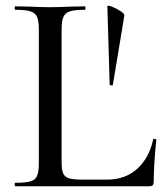

<svg xmlns="http://www.w3.org/2000/svg" viewBox="-20 -647 577 667"><path d="M267 -23H352Q415 -23 456.5 -60.5Q498 -98 512 -162Q512 -165 517.5 -164.5Q523 -164 523 -161Q514 -73 514 -15Q514 -7 510.5 -3.5Q507 0 499 0H33Q31 0 31 -6Q31 -12 33 -12Q69 -12 86 -17Q103 -22 109 -36.5Q115 -51 115 -81V-544Q115 -574 109 -588Q103 -602 86 -607.5Q69 -613 33 -613Q31 -613 31 -619Q31 -625 33 -625L83 -624Q127 -622 154 -622Q181 -622 225 -624L275 -625Q277 -625 277 -619Q277 -613 275 -613Q239 -613 222.5 -607.5Q206 -602 200 -587.5Q194 -573 194 -543V-85Q194 -57 199.5 -44.5Q205 -32 220 -27.5Q235 -23 267 -23ZM412 -593 372 -352Q371 -350 366 -350.5Q361 -351 361 -353L353 -625Q353 -630 368.5 -624Q384 -618 398.5 -608.5Q413 -599 412 -593Z"/></svg>

Font: Cormorant Unicase Medium
Style: Regular
Weight: 500
Designer: Christian Thalmann (Catharsis Fonts)
Foundry: Catharsis Fonts
Version: Version 4.000